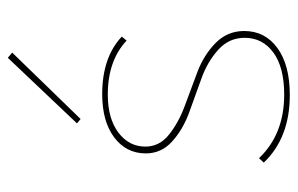

<svg xmlns="http://www.w3.org/2000/svg" viewBox="-152 -588 745 480"><g transform="rotate(-90 220.0 -347.5)"><path d="M163 -518 152 -527 316 -700 329 -689ZM366 -108Q366 -147 336 -174Q306 -201 264 -216Q222 -231 179.5 -246.5Q137 -262 107 -289Q77 -316 77 -355Q77 -404 117 -434Q157 -464 225 -464Q317 -464 369 -415L359 -403Q309 -450 224 -450Q164 -450 129 -423.5Q94 -397 94 -356Q94 -321 124 -297Q154 -273 196 -257.5Q238 -242 280.5 -226Q323 -210 353 -180.5Q383 -151 383 -109Q383 -57 340.5 -26Q298 5 223 5Q116 5 54 -60L65 -72Q125 -9 224 -9Q292 -9 329 -36Q366 -63 366 -108Z"/></g></svg>

Font: EauTestSC Thin
Style: Regular
Weight: 250
Designer: Christian Thalmann (Catharsis Fonts)
Version: Version 0.001;PS 000.001;hotconv 1.0.88;makeotf.lib2.5.64775